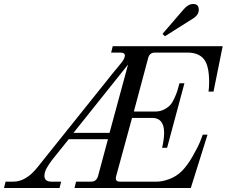

<svg xmlns="http://www.w3.org/2000/svg" viewBox="-64 -944 1138 964"><path d="M-44 0 -36 -32H3Q67 -32 124 -104L514 -591Q518 -595 524.5 -603Q531 -611 534.5 -615.5Q538 -620 543.5 -626.5Q549 -633 552 -637.5Q555 -642 557.5 -647Q560 -652 561.5 -656.5Q563 -661 563 -665Q563 -680 540 -680H494L502 -712H1054L1008 -484H983Q986 -505 986 -532Q986 -616 959 -648Q932 -680 878 -680H714Q687 -680 680 -653L608 -384H716Q740 -384 759.5 -394Q779 -404 790.5 -416.5Q802 -429 812 -451.5Q822 -474 826.5 -488Q831 -502 837 -526H862L775 -202H750Q760 -246 760 -277Q760 -352 700 -352H599L519 -59Q512 -32 538 -32H724Q750 -32 785 -44.5Q820 -57 848 -84Q876 -112 902.5 -158Q929 -204 942 -236L954 -268H978L894 0H310L318 -32H393Q420 -32 428 -59L478 -245H281L200 -144Q199 -143 192.5 -134Q186 -125 181.5 -118Q177 -111 171 -101Q165 -91 162 -80.5Q159 -70 159 -61Q159 -32 195 -32H243L235 0ZM305 -277H486L579 -620ZM752 -774 858 -897Q881 -924 906 -924Q934 -924 934 -895Q934 -868 902 -849L764 -762Z"/></svg>

Font: Old Standard TT
Style: Italic
Weight: 400
Italic angle: -15.2°
Designer: Alexey Kryukov <alexios@thessalonica.org.ru>
Version: Version 2.2